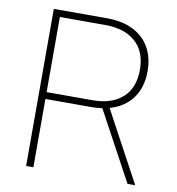

<svg xmlns="http://www.w3.org/2000/svg" viewBox="-81 -792 799 865"><g transform="rotate(10 318.5 -359.5)"><path d="M95.7 -718.8H337.9Q409.2 -718.8 459 -693.8Q508.8 -668.9 534.7 -623Q560.5 -577.1 560.5 -515.6Q560.5 -453.1 534.2 -407.2Q507.8 -361.3 457.5 -336.9Q407.2 -312.5 337.9 -312.5H128.9V0H95.7ZM525.4 -515.6Q525.4 -598.6 475.1 -643.1Q424.8 -687.5 337.9 -687.5H128.9V-343.8H337.9Q426.8 -343.8 476.1 -388.2Q525.4 -432.6 525.4 -515.6ZM384.8 -323.2 412.1 -338.9 594.7 0H559.6Z"/></g></svg>

Font: Min Sans VF VF
Style: Regular
Weight: 400
Designer: Jinseong-Kim, NotoSansCJK, Nunito
Foundry: Jinseong-Kim
Version: Version 1.420;Glyphs 3.1.2 (3151)